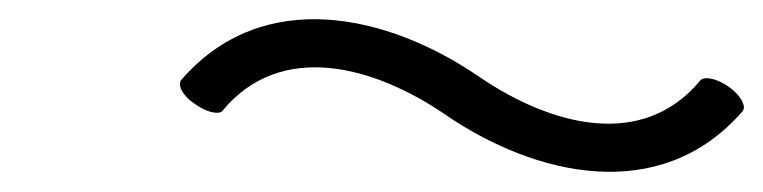

<svg xmlns="http://www.w3.org/2000/svg" viewBox="-20 -498 783 197"><path d="M208 -384C268 -457 364 -430 436 -381C529 -317 658 -287 742 -384C746 -389 740 -400 729 -408C717 -417 704 -420 699 -416C639 -343 544 -370 472 -419C379 -483 250 -513 166 -416C162 -411 167 -400 179 -392C191 -383 204 -380 208 -384Z"/></svg>

Font: Nupuram ExtraLight Oblique
Style: Regular
Weight: 200
Designer: Santhosh Thottingal (santhosh.thottingal@gmail.com)
Foundry: SMC
Version: Version 1.000